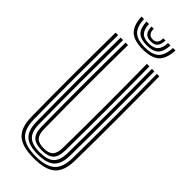

<svg xmlns="http://www.w3.org/2000/svg" viewBox="-307 -1005 1056 1056"><g transform="rotate(45 221.0 -477.5)"><path d="M221.5 7.5Q131.2 7.5 91.8 -27.8Q52.2 -63 51.2 -144.8Q49 -303.5 49.1 -468.1Q49.2 -632.8 51.2 -800H70.5Q68.8 -643 68.5 -476.6Q68.2 -310.2 70.5 -145Q71.5 -71 106.9 -39.5Q142.2 -8 221.5 -8Q300.2 -8 335.6 -39.5Q371 -71 372 -145Q374 -307 373.9 -471.5Q373.8 -636 372 -800H391.2Q393.2 -636 393.4 -472.6Q393.5 -309.2 391.2 -144.8Q390.2 -63 350.8 -27.8Q311.2 7.5 221.5 7.5ZM221.5 -23.2Q152 -23.2 121.4 -51.6Q90.8 -80 90 -145.2Q87.8 -309.5 87.9 -472.6Q88 -635.8 90 -800H109.2Q107.5 -641 107.2 -475.8Q107 -310.5 109.2 -145.5Q110 -88 136.2 -63.5Q162.5 -39 221.5 -39Q280.2 -39 306.2 -63.5Q332.2 -88 333.2 -145.5Q335.2 -307.5 335.1 -471.8Q335 -636 333.2 -800H352.5Q354.5 -635.2 354.6 -472.4Q354.8 -309.5 352.5 -145.2Q351.8 -80 321.2 -51.6Q290.8 -23.2 221.5 -23.2ZM221.5 -54.5Q172.8 -54.5 151 -75.6Q129.2 -96.8 128.8 -145.8Q126.5 -310 126.6 -472.9Q126.8 -635.8 128.8 -800H148Q146.2 -643 146 -476.4Q145.8 -309.8 148 -146Q148.5 -105.8 165.2 -87.9Q182 -70 221.5 -70Q260.5 -70 277.1 -87.9Q293.8 -105.8 294.2 -146Q296.5 -309 296.4 -472.4Q296.2 -635.8 294.2 -800H313.8Q315.8 -634.8 315.9 -472.2Q316 -309.8 313.8 -145.8Q313 -96.5 291.4 -75.5Q269.8 -54.5 221.5 -54.5ZM221.5 -840Q153.8 -840 123.1 -868.6Q92.5 -897.2 89.5 -963.2H108.8Q111.2 -905.5 137.5 -880.6Q163.8 -855.8 221.5 -855.8Q279 -855.8 305.1 -880.6Q331.2 -905.5 334 -963.2H353.5Q350.2 -897.2 319.6 -868.6Q289 -840 221.5 -840ZM221.5 -871Q173.8 -871 152 -892.4Q130.2 -913.8 128.2 -963.2H147.5Q149.2 -922.2 166.4 -904.4Q183.5 -886.5 221.5 -886.5Q259.2 -886.5 276.4 -904.4Q293.5 -922.2 295.5 -963.2H314.8Q312.2 -913.8 290.6 -892.4Q269 -871 221.5 -871ZM221.5 -902Q193.8 -902 181 -916.2Q168.2 -930.5 166.8 -963.2H184.2Q184.8 -917.5 221.5 -917.5Q258.5 -917.5 258.8 -963.2H276Q274.5 -930.5 261.8 -916.2Q249 -902 221.5 -902Z"/></g></svg>

Font: Big Shoulders Inline Text SemiBold
Style: Regular
Weight: 600
Designer: Patric King
Foundry: XO Type Co
Version: Version 1.000